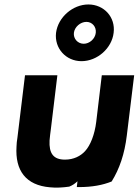

<svg xmlns="http://www.w3.org/2000/svg" viewBox="-20 -820 621 860"><path d="M311 -673C314 -699 340 -722 367 -722C393 -722 412 -700 409 -673C406 -646 381 -624 355 -624C328 -624 308 -647 311 -673ZM231 -673C223 -604 275 -546 345 -546C416 -546 481 -604 489 -673C498 -743 446 -800 376 -800C306 -800 240 -743 231 -673ZM92 -483 58 -203C56 -190 54 -176 54 -164C47 -56 96 10 204 19C232 22 261 20 290 16C305 10 315 3 327 -8L324 18H334C393 18 440 9 480 -7C515 -63 538 -130 548 -213L581 -483H436L411 -274C404 -217 385 -169 361 -143C341 -121 310 -105 271 -105C219 -105 199 -133 202 -191C203 -208 206 -225 208 -243L237 -483Z"/></svg>

Font: Bluebird
Style: SfBdObl
Weight: 700
Designer: Jasper
Foundry: Cannot Into Space Fonts
Version: Version 0.98